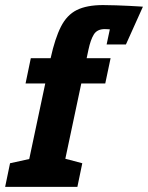

<svg xmlns="http://www.w3.org/2000/svg" viewBox="-55 -726 575 746"><path d="M35.7 0 141.7 -500Q158.7 -577 181.7 -622.3Q204.7 -667.7 243.3 -687Q282 -706.3 345.3 -706.3Q369.3 -706.3 396.2 -705.3Q423 -704.3 446.8 -703.2Q470.7 -702 485.5 -701Q500.3 -700 500.3 -700L388.3 -610Q367.3 -613 352.3 -613Q322.7 -613 309.8 -592.5Q297 -572 288.7 -533L175.7 0ZM44.3 -401.7 64.7 -500H374.7L354 -401.7ZM-35 0 -16 -91.7 89.7 -115 45 0ZM165.7 0 164.3 -118.3 264.7 -91.7 245.7 0ZM359.3 -553.3 389 -693.3 500.3 -700 434.3 -553.3Z"/></svg>

Font: Epunda Slab Light
Style: Italic
Weight: 300
Italic angle: -12°
Designer: Simon Atzbach
Foundry: typofactur
Version: Version 1.102